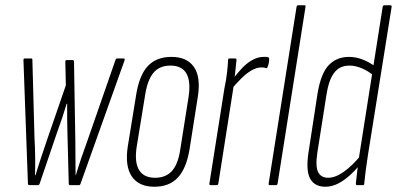

<svg xmlns="http://www.w3.org/2000/svg" viewBox="-20 -703 1507 729"><path d="M92 0Q86 0 86 -7L69 -475Q69 -481 74 -481H97Q101 -481 102 -480Q103 -479 103 -474L111 -178Q113 -145 113.5 -108.5Q114 -72 113 -38H115Q125 -72 136 -104.5Q147 -137 158 -170L230 -379L228 -469Q228 -475 234 -475H255Q261 -475 261 -469L266 -171Q266 -137 266.5 -104.5Q267 -72 267 -38H268Q278 -72 289.5 -105.5Q301 -139 313 -172L418 -474Q420 -481 425 -481H449Q455 -481 453 -474L286 -6Q284 0 280 0H247Q241 0 241 -6L236 -201Q235 -224 235 -253Q235 -282 235 -309H233Q225 -282 216 -255Q207 -228 197 -201L131 -7Q129 0 124 0Z M566 6Q507 6 480.5 -33Q454 -72 465 -146L497 -343Q509 -418 541.5 -452.5Q574 -487 631 -487Q690 -487 716.5 -448.5Q743 -410 731 -335L700 -138Q688 -64 655.5 -29Q623 6 566 6ZM569 -28Q610 -28 633.5 -54.5Q657 -81 665 -139L696 -335Q705 -395 687.5 -424.5Q670 -454 627 -454Q586 -454 563 -427Q540 -400 531 -342L499 -146Q490 -87 508 -57.5Q526 -28 569 -28Z M780 0Q774 0 775 -6L832 -367Q839 -400 842 -427Q845 -454 846 -476Q846 -481 852 -481H873Q878 -481 878 -476Q876 -453 873 -427.5Q870 -402 867 -386L868 -382L809 -6Q808 0 802 0ZM860 -366 864 -403Q879 -422 896.5 -441.5Q914 -461 936 -474Q958 -487 981 -487Q986 -487 990.5 -487Q995 -487 999 -485Q1002 -484 1002 -480Q1002 -472 1000.5 -464Q999 -456 996 -449Q994 -443 990 -444Q986 -446 982.5 -446.5Q979 -447 973 -447Q954 -447 934.5 -435.5Q915 -424 896 -405Q877 -386 860 -366Z M1005 0Q999 0 1000 -6L1106 -677Q1107 -683 1113 -683H1135Q1138 -683 1139.5 -682Q1141 -681 1140 -677L1034 -6Q1033 0 1027 0Z M1215 6Q1175 6 1158 -24Q1141 -54 1151 -122L1186 -350Q1199 -426 1229 -456.5Q1259 -487 1305 -487Q1331 -487 1357 -477Q1383 -467 1405 -450L1399 -416Q1377 -434 1353 -444Q1329 -454 1307 -454Q1285 -454 1268.5 -444.5Q1252 -435 1239.5 -412Q1227 -389 1220 -346L1185 -124Q1177 -71 1188 -49.5Q1199 -28 1226 -28Q1253 -28 1285 -50.5Q1317 -73 1349 -112L1346 -77Q1312 -36 1279.5 -15Q1247 6 1215 6ZM1336 0Q1331 0 1331 -6Q1333 -28 1336.5 -54Q1340 -80 1342 -96V-99L1433 -677Q1434 -683 1440 -683H1462Q1468 -683 1467 -677L1377 -114Q1372 -82 1368.5 -55Q1365 -28 1363 -6Q1363 0 1358 0Z"/></svg>

Font: Sofia Sans Extra Condensed ExtraLight
Style: Italic
Weight: 250
Italic angle: -9°
Version: Version 4.100